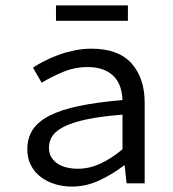

<svg xmlns="http://www.w3.org/2000/svg" viewBox="-20 -678 640 710"><path d="M246 12Q212 12 182 2.5Q152 -7 129.5 -24.5Q107 -42 94 -67.5Q81 -93 81 -126Q81 -167 100.5 -197.5Q120 -228 162.5 -250Q205 -272 272 -286Q339 -300 433 -308Q432 -333 425 -355Q418 -377 403 -393.5Q388 -410 363.5 -420Q339 -430 304 -430Q256 -430 212 -411.5Q168 -393 134 -372L102 -428Q120 -440 144.5 -452.5Q169 -465 196.5 -475Q224 -485 255 -491.5Q286 -498 318 -498Q418 -498 466.5 -443.5Q515 -389 515 -298V0H448L441 -66H438Q397 -34 347.5 -11Q298 12 246 12ZM268 -54Q310 -54 350.5 -72.5Q391 -91 433 -126V-254Q355 -248 302.5 -237Q250 -226 218.5 -210.5Q187 -195 174 -175.5Q161 -156 161 -132Q161 -111 170 -96.5Q179 -82 193.5 -72.5Q208 -63 227.5 -58.5Q247 -54 268 -54ZM187 -601V-658H453V-601Z"/></svg>

Font: Source Code Pro
Style: Regular
Weight: 400
Monospace: yes
Designer: Paul D. Hunt, Teo Tuominen
Foundry: Adobe Systems Incorporated
Version: Version 2.030;PS 1.000;hotconv 16.6.51;makeotf.lib2.5.65220